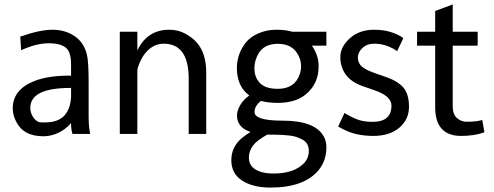

<svg xmlns="http://www.w3.org/2000/svg" viewBox="-20 -600 2211 860"><path d="M295.4 -206.1Q115.7 -206.1 115.7 -116.7Q115.7 -92.8 130.6 -72.3Q145.5 -51.8 164.6 -51.8H183.6Q291 -51.8 298.3 -164.6V-206.1ZM70.8 -436Q158.7 -466.8 214.8 -466.8Q271 -466.8 313 -439Q355 -411.1 369.1 -356.4Q377 -325.7 377 -231V-78.1Q377 -35.2 383.8 0H304.7Q298.3 -20 298.3 -45.4V-48.8Q286.1 -34.2 271.5 -23.4Q225.6 10.3 173.8 10.3Q86.9 10.3 54.2 -51.8Q37.1 -82.5 37.1 -114.7Q37.1 -200.2 137.2 -238.3Q197.3 -261.2 289.6 -261.2H298.3V-310.5Q298.3 -364.3 277.8 -383.8Q253.9 -406.2 198.2 -406.2Q142.6 -406.2 74.7 -375Z M825.2 -247.6Q825.2 -404.3 712.9 -404.3Q684.1 -404.3 660.2 -388.7Q623.5 -365.2 602.5 -311.5Q595.2 -293 595.2 -282.2V0H516.6V-458H595.2V-374Q639.2 -466.8 738.3 -466.8Q778.3 -466.8 810.3 -449Q842.3 -431.2 860.4 -410.6Q903.8 -362.3 903.8 -274.9V0H825.2Z M1224.1 -403.8Q1147 -403.8 1125.5 -332Q1119.6 -313.5 1119.6 -293.9Q1119.6 -253.4 1144.5 -227.8Q1169.4 -202.1 1224.1 -202.1Q1301.3 -202.1 1322.8 -268.6Q1328.6 -285.6 1328.6 -302.7Q1328.6 -338.4 1305.7 -369.1Q1278.8 -403.8 1224.1 -403.8ZM1377 -395.5Q1407.2 -352.5 1407.2 -303.2Q1407.2 -223.1 1347.7 -175.8Q1302.2 -139.2 1224.1 -139.2Q1182.1 -139.2 1148.9 -147.9Q1120.1 -126 1120.1 -98.1Q1120.1 -59.6 1245.6 -59.6Q1390.1 -59.6 1429.7 10.3Q1441.9 31.7 1441.9 59.1Q1441.9 119.1 1408.2 160.6Q1343.8 240.2 1190.9 240.2Q1113.3 240.2 1064.7 209Q1016.1 177.7 1016.1 117.7Q1016.1 56.6 1065.9 16.1Q1080.6 4.4 1102.1 -8.8Q1041.5 -29.3 1041.5 -83Q1041.5 -103 1055.2 -127.9Q1068.8 -152.8 1096.7 -172.4Q1042.5 -211.4 1041 -292V-294.9Q1041 -357.9 1080.6 -408.7Q1101.1 -435.1 1138.2 -450.9Q1175.3 -466.8 1217 -466.8Q1258.8 -466.8 1288.6 -458H1441.9V-395.5ZM1177.2 2.9Q1129.9 29.3 1113.8 51.3Q1094.7 76.7 1094.7 105Q1094.7 133.3 1111.8 149.4Q1141.1 177.2 1205.6 177.2Q1294.4 177.2 1339.4 133.3Q1363.3 109.9 1363.3 76.2Q1363.3 41.5 1335.9 25.9Q1306.6 10.3 1279.3 7.3Q1242.2 3.4 1215.1 3.4Q1188 3.4 1177.2 2.9Z M1648.9 -54.2Q1733.4 -54.2 1733.4 -127Q1733.4 -170.9 1652.8 -197.3L1605 -213.9Q1553.7 -231.9 1529.1 -265.4Q1504.4 -298.8 1504.4 -344.5Q1504.4 -390.1 1546.9 -428.5Q1589.4 -466.8 1655.8 -466.8Q1699.7 -466.8 1733.9 -455.3Q1768.1 -443.8 1786.6 -429.2L1758.8 -370.6Q1743.7 -382.8 1715.8 -393.6Q1688 -404.3 1656 -404.3Q1624 -404.3 1603.5 -385.3Q1583 -366.2 1583 -342.8Q1583 -319.3 1598.6 -303.7Q1614.3 -288.1 1661.6 -271.5L1709.5 -254.9Q1761.7 -236.8 1787.1 -207.5Q1812 -177.7 1812 -121.6Q1812 -65.4 1769 -28.3Q1726.1 8.8 1651.9 8.8Q1612.3 8.8 1575.9 0.7Q1539.6 -7.3 1494.6 -33.2L1522.9 -93.8Q1560.5 -71.3 1586.9 -62.7Q1613.3 -54.2 1648.9 -54.2Z M2045.4 8.8Q1929.2 8.8 1929.2 -120.1V-395.5H1848.1V-458H1929.2V-550.8L2007.8 -580.1V-458H2119.6V-395.5H2007.8V-125Q2007.8 -87.4 2026.9 -71Q2045.9 -54.7 2069.3 -54.7Q2114.7 -54.7 2140.1 -62.5L2149.9 -7.3Q2105 8.8 2045.4 8.8Z"/></svg>

Font: Molengo
Style: Regular
Weight: 400
Designer: moyogo
Foundry: moyogo
Version: Version 0.11; ttfautohint (v0.8) -G 32 -r 16 -x